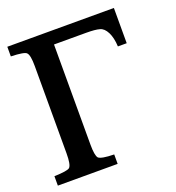

<svg xmlns="http://www.w3.org/2000/svg" viewBox="-122 -761 790 860"><g transform="rotate(-20 272.5 -331.0)"><path d="M516 -662V-494H474Q472 -536 458.5 -562.5Q445 -589 425 -594Q405 -600 361 -600H208V-123Q208 -71 219 -58Q232 -46 293 -45V0H8V-45Q40 -46 58.5 -49Q77 -52 82 -57Q94 -69 94 -123V-539Q94 -591 82 -603Q73 -614 8 -616V-662Z"/></g></svg>

Font: New Athena Unicode
Style: Bold
Weight: 700
Designer: J. Rusten 1997; rev. by R. Hancock 2001, 2002, rev. by D. Mastronarde 2002-2021
Foundry: Society for Classical Studies (formerly American Philological Association)
Version: Version 5.008